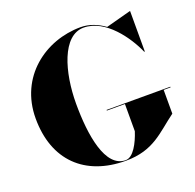

<svg xmlns="http://www.w3.org/2000/svg" viewBox="-133 -899 1066 1048"><g transform="rotate(-20 400.0 -375.0)"><path d="M420 -287V-283H525V-125C505 -63 469 6.5 425 6.5C306 6.5 275 -193 275 -375C275 -557 331 -752 455 -752C582 -752 681.5 -607 721.5 -515H725V-750H721.5L578 -711.5C536.5 -741.5 490 -760 440 -760C237 -760 40 -618 40 -375C40 -132 187 10 425 10C588 10 650 -72 750 -145V-283H790V-287Z"/></g></svg>

Font: Bodoni* 48pt Fatface
Style: Regular
Weight: 900
Version: Version 2.3